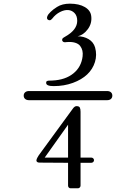

<svg xmlns="http://www.w3.org/2000/svg" viewBox="-20 -830 740 1044"><path d="M399.9 -716.8Q399.9 -743.7 385.5 -758.8Q371.1 -773.9 350.6 -775.4Q330.1 -776.9 306.2 -764.6Q282.2 -752.4 264.2 -729Q257.3 -720.7 251.5 -720Q245.6 -719.2 240.2 -723.1Q232.9 -729 237.1 -740.7Q241.2 -752.4 254.9 -765.1Q264.6 -773.9 270.3 -778.6Q275.9 -783.2 290 -792.2Q304.2 -801.3 321.8 -805.7Q339.4 -810.1 359.9 -810.1Q409.7 -810.1 441.2 -791.7Q472.7 -773.4 476.1 -742.2Q481 -703.1 457.5 -671.4Q434.1 -639.6 401.9 -632.8Q435.1 -632.8 461.7 -617.2Q488.3 -601.6 497.1 -571.8Q508.3 -531.2 496.3 -492.7Q484.4 -454.1 454.3 -425.5Q424.3 -397 376.5 -379.4Q328.6 -361.8 272 -361.8Q231 -361.8 231 -378.9Q231 -381.8 231.4 -384.3Q231.9 -386.7 233.9 -387.9Q235.8 -389.2 237.8 -390.1Q239.7 -391.1 243.4 -391.4Q247.1 -391.6 249.8 -391.6Q252.4 -391.6 257.3 -391.8Q262.2 -392.1 265.1 -392.1Q335.4 -395.5 378.9 -430.7Q422.4 -465.8 429.2 -523.9Q431.2 -540.5 428 -554.4Q424.8 -568.4 415.8 -580.3Q406.7 -592.3 387.7 -597.9Q368.7 -603.5 341.8 -601.1Q333.5 -599.6 327.9 -600.8Q322.3 -602.1 318.8 -607.9Q317.9 -610.8 317.9 -613Q317.9 -615.2 318.6 -617.2Q319.3 -619.1 320.1 -620.6Q320.8 -622.1 323 -623.5Q325.2 -625 326.2 -625.7Q327.1 -626.5 329.6 -627.9Q332 -629.4 333 -629.9Q399.9 -667 399.9 -716.8ZM138.2 -335H562Q575.7 -335 583.3 -328.1Q590.8 -321.3 590.8 -310.1Q590.8 -298.8 583.3 -292Q575.7 -285.2 562 -285.2H138.2Q124.5 -285.2 116.7 -292Q108.9 -298.8 108.9 -310.1Q108.9 -321.3 116.7 -328.1Q124.5 -335 138.2 -335ZM178.2 44.9Q176.3 36.6 190.9 14.2L375 -237.8Q385.3 -252.9 396 -252.9Q410.2 -252.9 414.1 -245.1Q418 -237.3 418 -222.2V26.9H476.1Q482.4 26.9 486.8 31Q491.2 35.2 491.2 41Q491.2 46.9 486.8 51Q482.4 55.2 476.1 55.2H418V179.2Q418 185.5 413.6 189.7Q409.2 193.8 403.8 193.8H363.8Q357.9 193.8 354 189.7Q350.1 185.5 350.1 179.2V55.2L195.8 54.2Q180.7 54.2 178.2 44.9ZM223.1 26.9H350.1V-151.9Z"/></svg>

Font: Director
Style: Regular
Weight: 400
Designer: Ange Degheest & May Jolivet & Justine Herbel
Foundry: Velvetyne Type Foundry
Version: Version 1.000;FEAKit 1.0